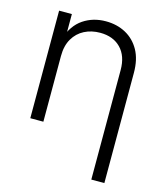

<svg xmlns="http://www.w3.org/2000/svg" viewBox="-110 -614 770 901"><g transform="rotate(15 275.0 -163.5)"><path d="M130.9 -319.3V0H67.4V-522.5H129.4V-398.9H113.8Q136.2 -467.3 183.8 -499.3Q231.4 -531.2 293 -531.2Q347.2 -531.2 389.9 -508.1Q432.6 -484.9 457.3 -440.7Q481.9 -396.5 481.9 -331.5V204.1H418.5V-327.6Q418.5 -396.5 381.3 -434.3Q344.2 -472.2 281.2 -472.2Q238.8 -472.2 204.8 -454.8Q170.9 -437.5 150.9 -403.3Q130.9 -369.1 130.9 -319.3Z"/></g></svg>

Font: Inter 28pt Light
Style: Regular
Weight: 300
Designer: Rasmus Andersson
Foundry: rsms
Version: Version 4.001;git-66647c0bb